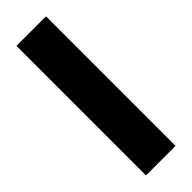

<svg xmlns="http://www.w3.org/2000/svg" viewBox="-235 -704 721 721"><g transform="rotate(-45 125.5 -344.0)"><path d="M47 0V-688H204V0Z"/></g></svg>

Font: Saira Condensed ExtraBold
Style: Regular
Weight: 800
Width: 3
Designer: Hector Gatti with collaboration of the Omnibus-Type team
Foundry: Omnibus-Type
Version: Version 1.101